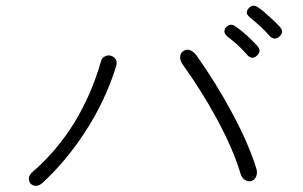

<svg xmlns="http://www.w3.org/2000/svg" viewBox="-20 -765 1040 658"><path d="M325.2 -551.8Q293 -440.4 235.4 -345.7Q175.8 -249 93.8 -177.7Q81.1 -168 79.1 -155.3Q78.1 -144.5 84 -136.7Q90.8 -128.9 101.6 -127.9Q112.3 -127.9 124 -136.7Q203.1 -209 267.6 -306.6Q341.8 -418.9 378.9 -541Q381.8 -553.7 376 -562.5Q370.1 -571.3 359.4 -574.2Q348.6 -577.1 338.9 -571.3Q328.1 -566.4 325.2 -551.8ZM653.3 -575.2Q642.6 -589.8 628.9 -593.8Q617.2 -596.7 608.4 -589.8Q598.6 -584 597.7 -572.3Q595.7 -558.6 605.5 -544.9Q671.9 -452.1 722.7 -358.4Q778.3 -255.9 803.7 -171.9Q807.6 -156.2 819.3 -148.4Q830.1 -141.6 841.8 -144.5Q852.5 -148.4 857.4 -159.2Q863.3 -171.9 858.4 -187.5Q832 -273.4 774.4 -379.9Q721.7 -478.5 653.3 -575.2ZM788.1 -673.8Q769.5 -687.5 754.9 -671.9Q741.2 -655.3 759.8 -639.6Q781.2 -623 796.9 -608.4Q813.5 -592.8 825.2 -579.1Q842.8 -557.6 860.4 -574.2Q877.9 -589.8 861.3 -608.4Q844.7 -626 827.1 -642.6Q806.6 -661.1 788.1 -673.8ZM865.2 -739.3Q845.7 -752.9 832 -736.3Q817.4 -719.7 836.9 -705.1Q858.4 -687.5 874 -672.9Q890.6 -657.2 901.4 -644.5Q918.9 -624 937.5 -639.6Q955.1 -655.3 938.5 -673.8Q920.9 -692.4 904.3 -707Q883.8 -726.6 865.2 -739.3Z"/></svg>

Font: Gulim
Style: Regular
Weight: 400
Version: Version 2.21